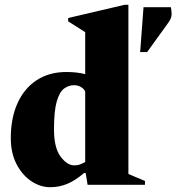

<svg xmlns="http://www.w3.org/2000/svg" viewBox="-20 -770 735 800"><path d="M189 10Q148 10 110.5 -15Q73 -40 49 -86Q25 -132 25 -195Q25 -278 53 -340Q81 -402 133 -436Q185 -470 256 -470Q277 -470 296.5 -468Q316 -466 335 -461V-636L264 -681V-695L499 -750H515V-45L584 -16V0H345L337 -49H330Q294 -18 260.5 -4Q227 10 189 10ZM205 -231Q205 -154 232.5 -117.5Q260 -81 289 -81Q303 -81 312.5 -84.5Q322 -88 335 -95V-389Q330 -400 317 -407.5Q304 -415 289 -415Q266 -415 247 -401Q228 -387 216.5 -347.5Q205 -308 205 -231ZM564 -553 578 -740H692Q695 -726 695 -710Q695 -694 681 -675L593 -553Z"/></svg>

Font: Spectral ExtraBold
Style: Regular
Weight: 800
Designer: Jean-Baptiste Levee
Foundry: Production Type
Version: Version 2.001